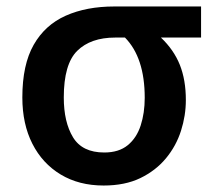

<svg xmlns="http://www.w3.org/2000/svg" viewBox="-20 -563 680 593"><path d="M300 10Q224 10 167.5 -24Q111 -58 80 -119Q49 -180 49 -262Q49 -363 84 -424.5Q119 -486 183 -514.5Q247 -543 333 -543H601V-447H477Q517 -409 535.5 -362.5Q554 -316 554 -254Q554 -206 539 -159Q524 -112 492.5 -74Q461 -36 413.5 -13Q366 10 300 10ZM302 -92Q347 -92 374.5 -114.5Q402 -137 414.5 -175.5Q427 -214 427 -261Q427 -385 366 -447H336Q260 -447 218.5 -406Q177 -365 177 -262Q177 -186 205.5 -139Q234 -92 302 -92Z"/></svg>

Font: Noto Sans SemiBold
Style: Regular
Weight: 600
Designer: Monotype Design Team
Foundry: Monotype Imaging Inc.
Version: Version 2.007